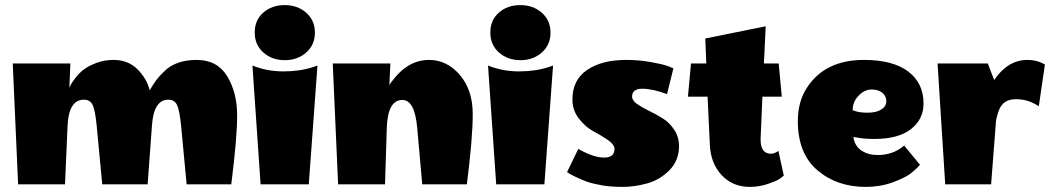

<svg xmlns="http://www.w3.org/2000/svg" viewBox="-20 -723 4118 753"><path d="M887 0H712L690 -232Q684 -292 674 -312Q664 -332 640 -332Q583 -332 576 -231L559 0H381L359 -232Q353 -292 343 -312Q333 -332 309 -332Q250 -332 245 -231L235 0H51L30 -474H256L252 -379Q254 -383 257.5 -390.5Q261 -398 275.5 -417Q290 -436 308 -450Q326 -464 357.5 -476Q389 -488 425 -488Q483 -488 519.5 -451Q556 -414 567 -369Q582 -394 593 -409Q604 -424 626 -445Q671 -488 751.5 -488Q832 -488 871 -424Q910 -360 910 -270.5Q910 -181 887 0Z M1208 -460 1225 -466 1191 0H1002L970 -466Q1027 -443 1091.5 -443Q1156 -443 1208 -460ZM1097 -487Q1047 -487 1013 -517Q979 -547 979 -595.5Q979 -644 1012.5 -673.5Q1046 -703 1096.5 -703Q1147 -703 1181 -673Q1215 -643 1215 -595Q1215 -547 1181 -517Q1147 -487 1097 -487Z M1663 -488Q1733 -488 1783.5 -429Q1834 -370 1834 -275.5Q1834 -181 1811 0H1636L1616 -224Q1606 -331 1558 -331Q1501 -331 1497 -223L1490 0H1306L1285 -474H1511L1507 -389Q1512 -399 1530 -420Q1548 -441 1565 -454Q1609 -488 1663 -488Z M2132 -460 2149 -466 2115 0H1926L1894 -466Q1951 -443 2015.5 -443Q2080 -443 2132 -460ZM2021 -487Q1971 -487 1937 -517Q1903 -547 1903 -595.5Q1903 -644 1936.5 -673.5Q1970 -703 2020.5 -703Q2071 -703 2105 -673Q2139 -643 2139 -595Q2139 -547 2105 -517Q2071 -487 2021 -487Z M2643 -150Q2643 -93 2605 -55Q2567 -17 2517.5 -3.5Q2468 10 2422 10Q2376 10 2341.5 4Q2307 -2 2283 -10Q2239 -27 2213 -42L2204 -48L2248 -139Q2308 -105 2349 -105Q2390 -105 2390 -139Q2390 -156 2364 -174Q2338 -192 2307.5 -208Q2277 -224 2251 -257Q2225 -290 2225 -333Q2225 -410 2283 -449Q2341 -488 2436 -488Q2484 -488 2530 -480Q2576 -472 2599 -464L2621 -455L2596 -354Q2539 -375 2499 -375Q2459 -375 2459 -344Q2459 -329 2478 -315.5Q2497 -302 2524 -289Q2551 -276 2578 -259.5Q2605 -243 2624 -214.5Q2643 -186 2643 -150Z M2963 -178Q2962 -120 3004 -120Q3016 -120 3033 -131L3054 -34Q3048 -29 3037.5 -21.5Q3027 -14 2992.5 -2Q2958 10 2921 10Q2853 10 2810 -36.5Q2767 -83 2764 -155L2755 -344H2678L2690 -474H2750L2746 -572L2983 -620L2976 -474H3034L3046 -344H2970Z M3375 10Q3262 10 3185.5 -55.5Q3109 -121 3109 -248Q3109 -328 3148 -384Q3219 -488 3368 -488Q3482 -488 3542 -442.5Q3602 -397 3602 -317Q3602 -255 3552.5 -216.5Q3503 -178 3408 -178Q3369 -178 3338 -184L3327 -186Q3332 -150 3358.5 -132.5Q3385 -115 3422 -115Q3483 -115 3526 -152L3588 -77Q3572 -58 3550 -41.5Q3528 -25 3480 -7.5Q3432 10 3375 10ZM3324 -291Q3346 -281 3381.5 -281Q3417 -281 3436.5 -293.5Q3456 -306 3456 -326Q3456 -346 3440.5 -359Q3425 -372 3398 -372Q3371 -372 3347.5 -348Q3324 -324 3324 -291Z M3879 -409Q3932 -488 4010 -488Q4047 -488 4078 -470L4054 -306Q4014 -334 3964 -334Q3916 -334 3899 -294Q3889 -269 3886 -246L3867 0H3687L3657 -474H3854Z"/></svg>

Font: Wendy One
Style: Regular
Weight: 400
Designer: Alejandro Inler
Foundry: Alejandro Inler
Version: 1.001